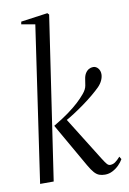

<svg xmlns="http://www.w3.org/2000/svg" viewBox="-92 -873 632 940"><g transform="rotate(-10 224.5 -403.0)"><path d="M31.5 0 144 -773.5 76 -785.5 78.5 -798.5 211.5 -817 219 -809 99 0ZM353 10.5Q337 10.5 324.5 6Q312 1.5 300.2 -11.5Q288.5 -24.5 273.5 -50.5L149 -268Q195 -295 225.5 -317.5Q256 -340 276.8 -359.2Q297.5 -378.5 312.5 -396.5Q330 -417 333 -436.2Q336 -455.5 337.5 -465Q340 -483.5 347.2 -495.2Q354.5 -507 364.8 -512.8Q375 -518.5 386 -518.5Q400.5 -518.5 410.5 -506.5Q420.5 -494.5 420.5 -477Q420.5 -463 413.5 -447.2Q406.5 -431.5 392.5 -417Q377.5 -402 355 -383.2Q332.5 -364.5 306 -345.2Q279.5 -326 252.8 -308.8Q226 -291.5 202.5 -279L208.5 -295.5L349.5 -69.5Q363 -48 370.2 -40Q377.5 -32 385.5 -32Q399.5 -32 411 -40Q422.5 -48 436.5 -64L444.5 -50.5Q436.5 -36 422.5 -22Q408.5 -8 390.8 1.2Q373 10.5 353 10.5Z"/></g></svg>

Font: Merriweather 144pt Light
Style: Italic
Weight: 300
Italic angle: -7.8°
Version: Version 2.101